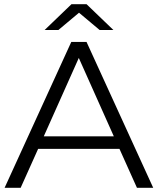

<svg xmlns="http://www.w3.org/2000/svg" viewBox="-20 -901 757 921"><path d="M2 0 322 -700H395L715 0H637L553 -187H163L79 0ZM190 -247H526L358 -623ZM194 -757 323 -881H395L524 -757H458L359 -840L260 -757Z"/></svg>

Font: Modern
Style: Small
Weight: 400
Designer: Julieta Ulanovsky
Foundry: Julieta Ulanovsky
Version: Version 8.000